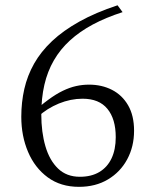

<svg xmlns="http://www.w3.org/2000/svg" viewBox="-20 -714 590 744"><path d="M435.5 -693.5 455 -667Q390 -646 339.2 -618.8Q288.5 -591.5 251 -557.2Q213.5 -523 188.8 -480.2Q164 -437.5 152 -385.5Q140 -333.5 140 -271Q140 -202 156 -147.2Q172 -92.5 205 -60.8Q238 -29 289.5 -29Q334 -29 365 -47.5Q396 -66 412.2 -100.2Q428.5 -134.5 428.5 -182.5Q428.5 -253 396.2 -292.2Q364 -331.5 300 -331.5Q277 -331.5 253.8 -326.8Q230.5 -322 208 -312.8Q185.5 -303.5 165.2 -290.8Q145 -278 127.5 -262L100.5 -272Q136.5 -305 166.8 -327.2Q197 -349.5 223.5 -362.2Q250 -375 274.8 -380.5Q299.5 -386 325 -386Q374.5 -386 414 -365.8Q453.5 -345.5 476.5 -305.8Q499.5 -266 499.5 -207.5Q499.5 -146 473 -96.8Q446.5 -47.5 398.5 -18.8Q350.5 10 286 10Q215 10 165 -26.8Q115 -63.5 88.8 -125.2Q62.5 -187 62.5 -261.5Q62.5 -317.5 74.2 -369.2Q86 -421 112.2 -467.5Q138.5 -514 181.8 -554.8Q225 -595.5 287.8 -630.5Q350.5 -665.5 435.5 -693.5Z"/></svg>

Font: Newsreader Text
Style: Regular
Weight: 400
Designer: Hugues Gentile
Foundry: Production Type
Version: Version 1.001